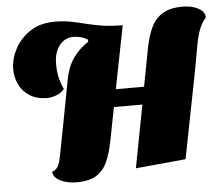

<svg xmlns="http://www.w3.org/2000/svg" viewBox="-54 -783 1042 894"><g transform="rotate(-5 467.5 -336.0)"><path d="M268 50Q225 50 193 34Q161 18 159 -8Q176 -15 184.5 -27.5Q193 -40 198 -62Q203 -84 210 -121L270 -436Q281 -492 309.5 -531.5Q338 -571 380 -598L377 -609Q356 -620 339.5 -623Q323 -626 313 -626Q272 -626 246.5 -593.5Q221 -561 221 -505Q221 -476 226 -450Q231 -424 247 -388Q231 -369 208 -361Q185 -353 168 -353Q118 -353 85 -374Q52 -395 36 -429Q20 -463 20 -500Q20 -547 44.5 -594Q69 -641 116 -672.5Q163 -704 232 -704Q274 -704 308.5 -697Q343 -690 376.5 -681.5Q410 -673 450.5 -666.5Q491 -660 546 -660L488 -366H620L655 -550Q666 -604 685 -642.5Q704 -681 739 -701.5Q774 -722 831 -722Q872 -722 902.5 -706.5Q933 -691 935 -663Q912 -637 900 -601Q888 -565 879.5 -513Q871 -461 856 -385L783 -13L549 9L605 -284H472L442 -131Q431 -73 413 -32.5Q395 8 361.5 29Q328 50 268 50Z"/></g></svg>

Font: Sansita Swashed Black
Style: Regular
Weight: 900
Designer: Pablo Cosgaya
Foundry: Omnibus-Type
Version: Version 1.003; ttfautohint (v1.8.3)